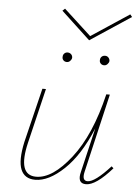

<svg xmlns="http://www.w3.org/2000/svg" viewBox="-55 -816 620 862"><g transform="rotate(5 255.5 -385.5)"><path d="M506 -763 323 -642 192 -764 203 -774 326 -661 497 -774ZM211 -558Q211 -567 217 -573Q223 -579 232 -579Q241 -579 247.5 -573Q254 -567 254 -557Q253 -549 246.5 -542.5Q240 -536 232 -536Q222 -536 216 -542.5Q210 -549 211 -558ZM379 -558Q379 -567 385 -573Q391 -579 401 -579Q410 -579 416 -572.5Q422 -566 422 -557Q421 -549 414.5 -542.5Q408 -536 400 -536Q390 -536 384 -542.5Q378 -549 379 -558ZM371 -11Q404 -11 473 -87L482 -79Q410 3 365 3Q324 3 338 -51L385 -250Q334 -127 265.5 -62Q197 3 136 3Q88 3 71.5 -37Q55 -77 73 -161L133 -407H149L90 -161Q54 -11 139 -11Q213 -11 295 -116Q377 -221 421 -407H437L354 -51Q345 -11 371 -11Z"/></g></svg>

Font: EauTestInfant Thin
Style: Italic
Weight: 250
Italic angle: -12°
Designer: Christian Thalmann (Catharsis Fonts)
Version: Version 0.001;PS 000.001;hotconv 1.0.88;makeotf.lib2.5.64775